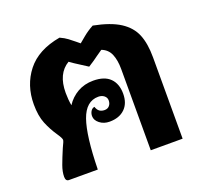

<svg xmlns="http://www.w3.org/2000/svg" viewBox="-107 -703 853 821"><g transform="rotate(-20 320.0 -293.0)"><path d="M590 -370V0H445V-370Q445 -410 433.5 -437.5Q422 -465 393 -476L367 -458Q359 -452 347.5 -444Q336 -436 320 -426Q316 -428 264 -462L244 -476Q187 -442 187 -355Q187 -325 192 -297Q212 -328 243.5 -346Q275 -364 315 -364Q366 -364 391.5 -338.5Q417 -313 417 -268Q417 -224 391.5 -199.5Q366 -175 322 -175Q296 -175 277.5 -189.5Q259 -204 259 -223Q259 -235 265 -245Q271 -255 282 -257Q287 -242 296 -235.5Q305 -229 319 -229Q333 -229 341 -238.5Q349 -248 349 -262Q349 -275 338.5 -283.5Q328 -292 312 -292Q256 -292 231.5 -222.5Q207 -153 204 0H73Q58 0 58 -20Q58 -43 68 -70.5Q78 -98 95 -138Q108 -164 108 -170Q108 -178 93 -200Q71 -232 56.5 -267.5Q42 -303 42 -355Q42 -442 91.5 -505Q141 -568 243 -586Q263 -577 277 -566.5Q291 -556 303 -546Q315 -536 320 -532Q326 -537 347 -554.5Q368 -572 394 -586Q471 -571 513.5 -543.5Q556 -516 573 -474.5Q590 -433 590 -370Z"/></g></svg>

Font: Krub
Style: Bold
Weight: 700
Version: Version 1.000; ttfautohint (v1.6)